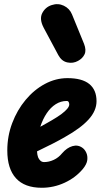

<svg xmlns="http://www.w3.org/2000/svg" viewBox="-20 -879 478 908"><path d="M177.5 9Q96.5 9 55.5 -36Q14.5 -81 14.5 -167.5Q14.5 -235.5 37.8 -297Q61 -358.5 101 -406.5Q141 -454.5 192.2 -482Q243.5 -509.5 299 -509.5Q368 -509.5 402.2 -481.8Q436.5 -454 436.5 -400.5Q436.5 -378 427.2 -356.5Q418 -335 399.2 -314.2Q380.5 -293.5 352.5 -272.8Q324.5 -252 287 -231Q264 -217.5 229.5 -199.8Q195 -182 155 -163Q155.5 -154.5 156.8 -147.8Q158 -141 160 -135.5Q164 -125.5 171.2 -119Q178.5 -112.5 188.5 -112.5Q211.5 -112.5 234.2 -123Q257 -133.5 274 -154.5Q296.5 -180.5 322.8 -188Q349 -195.5 370.5 -179.5Q381 -172 388 -157Q395 -142 392.8 -122.2Q390.5 -102.5 371.5 -79.5Q337 -38.5 285.5 -14.8Q234 9 177.5 9ZM170.5 -279.5Q184.5 -287 198 -294.8Q211.5 -302.5 225.5 -310.5Q253 -326.5 271 -340Q289 -353.5 298.2 -364.8Q307.5 -376 307.5 -385Q307.5 -391.5 304.8 -396.5Q302 -401.5 295.5 -401.5Q267.5 -401.5 243.5 -386.2Q219.5 -371 201 -343.5Q182.5 -316 170.5 -279.5ZM349 -591Q325.5 -578 298.5 -583.8Q271.5 -589.5 256 -618L187 -747Q165 -788.5 179.8 -817Q194.5 -845.5 224.5 -855Q254.5 -865 281.8 -852Q309 -839 320.5 -811L377.5 -671.5Q389 -642 380 -622.5Q371 -603 349 -591Z"/></svg>

Font: Edu AU VIC WA NT Hand
Style: Bold
Weight: 700
Version: Version 1.001